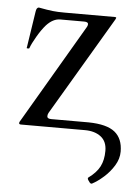

<svg xmlns="http://www.w3.org/2000/svg" viewBox="-48 -463 498 691"><g transform="rotate(5 201.5 -117.5)"><path d="M311 189Q305 193 298 181Q295 178 294 174Q293 170 295 169Q324 148 336 124.5Q348 101 348 68Q348 34 326 17Q304 0 268 0H37Q30 0 30 -5Q30 -6 31 -9L242 -369Q246 -375 246 -381Q246 -389 231 -389H145Q119 -389 95 -363Q80 -346 64.5 -319.5Q49 -293 43 -276Q43 -275 37 -275Q32 -275 34 -278L54 -409Q56 -425 65 -425Q97 -419 115 -417Q133 -415 158 -415H339Q345 -415 345 -413Q345 -411 344 -409.5Q343 -408 343 -407L132 -50Q129 -44 129 -38Q129 -29 144 -29H279Q345 -28 374 -4.5Q403 19 403 66Q403 92 388 116.5Q373 141 351.5 160Q330 179 311 189Z"/></g></svg>

Font: Junicode SmExp
Style: Regular
Weight: 400
Width: 6
Designer: Peter S. Baker
Version: Version 2.205; ttfautohint (v1.8.4)